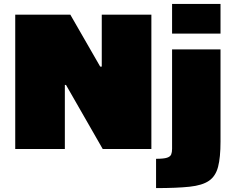

<svg xmlns="http://www.w3.org/2000/svg" viewBox="-20 -763 1199 983"><path d="M58 0V-688H340L493 -422H501V-688H755V0H506L318 -328H312V0ZM861 -591V-743H1109V-591ZM779 200V50Q818 50 835 44.5Q852 39 856.5 27.5Q861 16 861 -1V-510H1109V-38Q1109 43 1096.5 91Q1084 139 1050 162.5Q1016 186 950.5 193Q885 200 779 200Z"/></svg>

Font: Saira Expanded Black
Style: Regular
Weight: 900
Width: 7
Designer: Hector Gatti with collaboration of the Omnibus-Type team
Foundry: Omnibus-Type
Version: Version 1.101